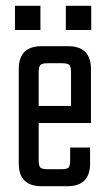

<svg xmlns="http://www.w3.org/2000/svg" viewBox="-20 -645 368 665"><path d="M208 -625H296V-541H208ZM124 -485H216Q295 -485 295 -406V-219H114V-90Q114 -70 120 -64.5Q126 -59 145 -59H192Q212 -59 217.5 -64.5Q223 -70 223 -90V-134H292V-79Q292 0 213 0H124Q45 0 45 -79V-406Q45 -485 124 -485ZM114 -278H226V-395Q226 -414 220 -420Q214 -426 195 -426H145Q126 -426 120 -420Q114 -414 114 -395ZM120 -625V-541H32V-625Z"/></svg>

Font: Teko Light
Style: Regular
Weight: 300
Designer: Manushi Parikh, Jonny Pinhorn
Foundry: Indian Type Foundry
Version: Version 1.105;PS 1.0;hotconv 1.0.78;makeotf.lib2.5.61930; tt